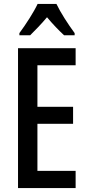

<svg xmlns="http://www.w3.org/2000/svg" viewBox="-20 -960 452 980"><path d="M268 -940H172C153 -899 113 -837 79 -791V-780H134C156 -802 190 -836 220 -872C249 -837 280 -805 307 -780H361V-791C327 -837 289 -896 268 -940ZM366 0V-88H171V-328H353V-415H171V-627H366V-714H72V0Z"/></svg>

Font: Noto Sans Malayalam ExtraCondensed Medium
Style: Regular
Weight: 500
Width: 2
Designer: Jelle Bosma - Monotype Design Team
Foundry: Monotype Imaging Inc.
Version: Version 2.104